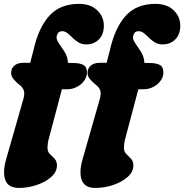

<svg xmlns="http://www.w3.org/2000/svg" viewBox="-32 -750 927 966"><path d="M24 -384Q24 -406 40.5 -420Q57 -434 84.5 -434H120L136.5 -498Q162 -611 216.2 -670.8Q270.5 -730.5 365 -730.5Q424 -730.5 457.2 -698.2Q490.5 -666 490.5 -621Q490.5 -577 465.5 -551.8Q440.5 -526.5 401.5 -526.5Q379.5 -526.5 363 -536.5Q346.5 -546.5 333.2 -559.8Q320 -573 307.5 -583Q295 -593 281 -593Q259 -593 253.5 -569.5Q249.5 -553.5 263.2 -533.8Q277 -514 292.8 -489.5Q308.5 -465 310 -433.5L337 -433Q369.5 -433 387.5 -423.2Q405.5 -413.5 405.5 -385.5Q405.5 -363 391.5 -343.8Q377.5 -324.5 355 -312.8Q332.5 -301 306.5 -301H279.5L213.5 -52Q209.5 -37.5 208.2 -25.8Q207 -14 207 -6Q207 13 219 24.8Q231 36.5 242.8 48.8Q254.5 61 254.5 82.5Q254.5 114.5 226 140Q197.5 165.5 153.5 180.5Q109.5 195.5 62.5 195.5Q10 195.5 -5 156.5Q-20 117.5 -1 51L85.5 -251.5Q93 -278 88 -294Q83 -310 65.5 -323.5Q46 -339.5 35 -353.2Q24 -367 24 -384ZM408.5 -384Q408.5 -406 425 -420Q441.5 -434 469 -434H504.5L521 -498Q546.5 -611 600.8 -670.8Q655 -730.5 749.5 -730.5Q808.5 -730.5 841.8 -698.2Q875 -666 875 -621Q875 -577 850 -551.8Q825 -526.5 786 -526.5Q764 -526.5 747.5 -536.5Q731 -546.5 717.8 -559.8Q704.5 -573 692 -583Q679.5 -593 665.5 -593Q643.5 -593 638 -569.5Q634 -553.5 647.8 -533.8Q661.5 -514 677.2 -489.5Q693 -465 694.5 -433.5L721.5 -433Q754 -433 772 -423.2Q790 -413.5 790 -385.5Q790 -363 776 -343.8Q762 -324.5 739.5 -312.8Q717 -301 691 -301H664L598 -52Q594 -37.5 592.8 -25.8Q591.5 -14 591.5 -6Q591.5 13 603.5 24.8Q615.5 36.5 627.2 48.8Q639 61 639 82.5Q639 114.5 610.5 140Q582 165.5 538 180.5Q494 195.5 447 195.5Q394.5 195.5 379.5 156.5Q364.5 117.5 383.5 51L470 -251.5Q477.5 -278 472.5 -294Q467.5 -310 450 -323.5Q430.5 -339.5 419.5 -353.2Q408.5 -367 408.5 -384Z"/></svg>

Font: Fraunces 72pt SuperSoft Black
Style: Italic
Weight: 900
Italic angle: -16°
Version: Version 1.000;[b76b70a41]